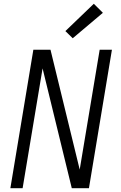

<svg xmlns="http://www.w3.org/2000/svg" viewBox="-20 -999 640 1019"><path d="M35 0 157 -735H248L403 -99L509 -735H574L452 0H361L206 -636L100 0ZM366 -796 327 -834 478 -979 526 -931Z"/></svg>

Font: Iosevka Curly LtExObl
Style: Regular
Weight: 300
Width: 7
Italic angle: -9°
Monospace: yes
Designer: Belleve Invis
Foundry: Belleve Invis
Version: Version 11.1.0; ttfautohint (v1.8.3)